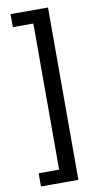

<svg xmlns="http://www.w3.org/2000/svg" viewBox="-97 -763 495 960"><g transform="rotate(-10 150.5 -282.5)"><path d="M30 155V88H134V-654H30V-720H220V155Z"/></g></svg>

Font: Mukta
Style: Regular
Weight: 400
Designer: Girish Dalvi and Yashodeep Gholap
Foundry: Ek Type
Version: Version 2.538;PS 1.001;hotconv 16.6.51;makeotf.lib2.5.65220;